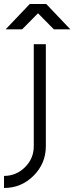

<svg xmlns="http://www.w3.org/2000/svg" viewBox="-67 -720 370 955"><path d="M-39 -574H43L122 -654L201 -574H283L163 -700H81ZM101 -500V7Q101 68 58 111Q14 155 -47 155V215Q39 215 100 154Q161 93 161 7V-500Z"/></svg>

Font: Unageo Variable
Style: Regular
Weight: 300
Designer: Richard Sepsi
Foundry: Richard Sepsi
Version: Version 2.200